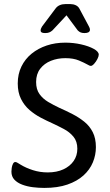

<svg xmlns="http://www.w3.org/2000/svg" viewBox="-20 -915 540 941"><path d="M300 -706Q340 -706 377.5 -697.5Q415 -689 439.5 -675.5Q464 -662 464 -647Q464 -639 457.5 -626Q451 -613 441.5 -602.5Q432 -592 425 -592Q422 -592 418.5 -593.5Q415 -595 408 -599Q394 -607 367 -618.5Q340 -630 300 -630Q262 -630 229.5 -617Q197 -604 177 -578Q157 -552 157 -513Q157 -477 173.5 -454Q190 -431 216 -415.5Q242 -400 272 -386Q304 -372 335 -356Q366 -340 392.5 -319Q419 -298 434.5 -267.5Q450 -237 450 -194Q450 -155 435 -119Q420 -83 389 -55Q358 -27 310.5 -10.5Q263 6 197 6Q169 6 141 2.5Q113 -1 89 -10Q65 -19 50.5 -34.5Q36 -50 36 -74Q36 -81 37.5 -92Q39 -103 43.5 -112Q48 -121 55 -121Q60 -121 67 -116.5Q74 -112 81 -108Q107 -92 141.5 -81Q176 -70 214 -70Q258 -70 290.5 -85Q323 -100 341 -126Q359 -152 359 -186Q359 -222 340 -245Q321 -268 292.5 -283Q264 -298 236 -311Q209 -323 179.5 -338.5Q150 -354 124.5 -376Q99 -398 83 -430Q67 -462 67 -506Q67 -552 85 -589Q103 -626 135 -652Q167 -678 209 -692Q251 -706 300 -706ZM325 -895Q339 -895 351 -889.5Q363 -884 369 -873L416 -785Q421 -777 421 -768Q419 -753 395 -753H393Q383 -753 375.5 -756Q368 -759 361 -766L306 -840L237 -766Q229 -759 221 -756Q213 -753 202 -753H200Q179 -753 179 -765Q179 -774 186 -785L252 -873Q260 -884 272.5 -889.5Q285 -895 300 -895Z"/></svg>

Font: Asap VF Beta
Style: Italic
Weight: 400
Italic angle: -6°
Designer: Pablo Cosgaya
Foundry: Pablo Cosgaya
Version: Version 1.007